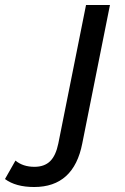

<svg xmlns="http://www.w3.org/2000/svg" viewBox="-197 -550 501 770"><path d="M-60 200Q-134 200 -177 168L-135 94Q-105 119 -59 119Q-19 119 4 96.5Q27 74 37 25L148 -530H244L133 25Q99 200 -60 200Z"/></svg>

Font: Montserrat Medium
Style: Italic
Weight: 500
Italic angle: -11.3°
Designer: Julieta Ulanovsky
Foundry: Julieta Ulanovsky
Version: Version 9.000; ttfautohint (v1.8.4.7-5d5b)